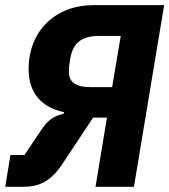

<svg xmlns="http://www.w3.org/2000/svg" viewBox="-23 -718 651 738"><path d="M-2.8 0H65C128.9 0 171.2 -21 214.8 -84.9L334.9 -266H388.1L344.1 0H491.8L608 -698.2H335.9C188.9 -698.2 87 -598 87 -452.1C87 -360.1 137.1 -305 223 -286.9L221.9 -280.9C179 -271 159.1 -253.9 133.2 -214.8L71 -122.2H17ZM241.8 -442.8C241.8 -457 242.9 -465.9 245 -480.1L247.9 -497.2C258.2 -551.1 289.1 -579.9 356.9 -579.9H441.1L408 -383.2H323.2C267 -383.2 241.8 -403.1 241.8 -442.8Z"/></svg>

Font: Margiela Mono Italic Bold It
Style: Regular
Weight: 700
Designer: Mike Abbink, Paul van der Laan, Pieter van Rosmalen
Foundry: Bold Monday
Version: Version 2.003 2021